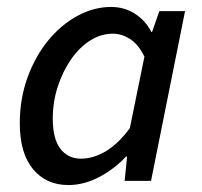

<svg xmlns="http://www.w3.org/2000/svg" viewBox="-20 -521 581 553"><path d="M177 12Q113 12 75 -34Q37 -80 37 -166Q37 -236 59 -297Q81 -358 118 -403.5Q155 -449 202.5 -475Q250 -501 300 -501Q338 -501 368.5 -481.5Q399 -462 416 -429H418L439 -489H513L415 0H339L346 -70H343Q308 -33 264.5 -10.5Q221 12 177 12ZM213 -64Q249 -64 285 -85.5Q321 -107 354 -152L396 -358Q378 -394 354 -409Q330 -424 305 -424Q271 -424 240 -404.5Q209 -385 185 -350.5Q161 -316 146.5 -272Q132 -228 132 -179Q132 -121 154 -92.5Q176 -64 213 -64Z"/></svg>

Font: Source Sans 3 Medium
Style: Italic
Weight: 500
Italic angle: -11°
Designer: Paul D. Hunt
Foundry: Adobe
Version: Version 3.052;hotconv 1.1.0;makeotfexe 2.6.0